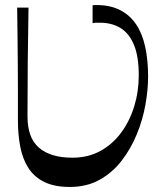

<svg xmlns="http://www.w3.org/2000/svg" viewBox="-20 -730 658 761"><path d="M257 11Q196 11 156 -8.5Q116 -28 93 -63.5Q70 -99 60.5 -147.5Q51 -196 51 -253Q51 -273 51 -305Q51 -337 51 -379.5Q51 -422 50.5 -473Q50 -524 49.5 -581.5Q49 -639 48 -700H93Q91 -593 90 -485Q89 -377 89 -269Q89 -227 100 -196Q111 -165 134 -145Q157 -125 190 -115Q223 -105 267 -105Q329 -105 377.5 -131.5Q426 -158 460 -204Q494 -250 512 -308.5Q530 -367 530 -432Q530 -506 511 -552Q492 -598 457.5 -619Q423 -640 376 -640Q368 -640 361.5 -640Q355 -640 347 -638V-709Q351 -710 354.5 -710Q358 -710 362 -710Q417 -710 456 -690Q495 -670 519.5 -633.5Q544 -597 555.5 -544.5Q567 -492 567 -426Q567 -375 556.5 -315.5Q546 -256 522.5 -198.5Q499 -141 462.5 -93.5Q426 -46 375 -17.5Q324 11 257 11Z"/></svg>

Font: Ojuju Medium
Style: Regular
Weight: 500
Designer: Chisaokwu Joboson, Mirko Velimirovic
Foundry: Udi Foundry
Version: Version 1.000